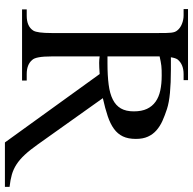

<svg xmlns="http://www.w3.org/2000/svg" viewBox="-22 -680 770 766"><g transform="rotate(90 363.0 -297.0)"><path d="M424.3 -445.8Q424.3 -477.1 414.3 -498.3Q404.3 -519.5 385.7 -532.7Q367.2 -545.9 340.8 -551.5Q314.5 -557.1 281.7 -557.1Q269.5 -557.1 260.3 -556.9Q251 -556.6 242.4 -555.7Q233.9 -554.7 225.1 -553Q216.3 -551.3 205.1 -548.8V-340.8H232.9Q281.7 -340.8 317.6 -345.5Q353.5 -350.1 377.2 -362.1Q400.9 -374 412.6 -394.3Q424.3 -414.6 424.3 -445.8ZM548.3 68.4 275.4 -309.6Q260.3 -308.6 249.8 -308.1Q239.3 -307.6 231 -307.6Q224.1 -307.6 218.3 -308.1Q212.4 -308.6 205.1 -309.6V-117.7Q205.1 -54.2 219.2 -40.5Q237.3 -18.6 275.4 -18.6H301.3V0H17.6V-18.6H42.5Q85.4 -18.6 102.1 -44.9Q111.8 -60.5 111.8 -117.7V-545.4Q111.8 -562.5 111.6 -574.5Q111.3 -586.4 110.4 -595Q109.4 -603.5 107.2 -609.4Q105 -615.2 101.1 -619.6Q91.8 -631.3 75.2 -637.9Q58.6 -644.5 41.5 -644.5H16.1V-662.1H299.8V-644.5H275.9Q236.8 -644.5 217.3 -620.6Q211.4 -612.3 208.5 -593.8H257.8Q311 -593.8 350.3 -590.1Q389.6 -586.4 415 -578.1Q440.4 -569.8 462.2 -560.1Q483.9 -550.3 500 -536.1Q516.1 -522 525.1 -502.2Q534.2 -482.4 534.2 -454.1Q534.2 -423.3 524.2 -402.3Q514.2 -381.3 494.1 -366.7Q474.1 -352.1 443.6 -341.8Q413.1 -331.5 371.6 -322.3L555.7 -63.5Q578.1 -31.7 597.2 -11.2Q616.2 9.3 635.7 22Q655.3 34.7 676.8 40.8Q698.2 46.9 725.6 49.8V68.4Z"/></g></svg>

Font: Doulos SIL Eur
Style: Regular
Weight: 400
Designer: Walt Agee, Victor Gaultney, Peter Martin, Debbi Hosken, Becca Hirsbrunner
Foundry: SIL International
Version: Version 5.000